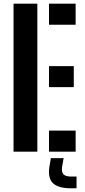

<svg xmlns="http://www.w3.org/2000/svg" viewBox="-20 -820 457 1038"><path d="M53.2 0V-800H181.9V0ZM244.9 0V-113.8H388.9V0ZM244.9 -348.8V-462.5H378.9V-348.8ZM244.9 -686.2V-800H388.9V-686.2ZM393.8 197.9H363.9Q295.2 197.9 266.5 170.5Q237.8 143 247 82.3L255 34.8H324L315.7 82.3Q311.6 110.3 323.2 122.4Q334.9 134.5 364.2 134.5H393.8Z"/></svg>

Font: Big Shoulders Stencil Text SC Thin
Style: Regular
Weight: 100
Designer: Patric King
Foundry: XO Type Co
Version: Version 2.001